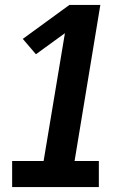

<svg xmlns="http://www.w3.org/2000/svg" viewBox="-20 -755 540 775"><path d="M29 0V-105H156L242 -621L125 -536L72 -598L260 -735H385L281 -105H379V0Z"/></svg>

Font: Iosevka Curly Slab Extrabold
Style: Italic
Weight: 800
Italic angle: -9°
Monospace: yes
Designer: Belleve Invis
Foundry: Belleve Invis
Version: Version 22.1.2; ttfautohint (v1.8.4)